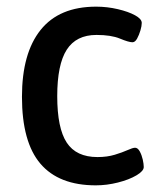

<svg xmlns="http://www.w3.org/2000/svg" viewBox="-20 -550 468 577"><path d="M268 7Q157 7 101.5 -58Q46 -123 46 -259Q46 -390 102 -460Q158 -530 269 -530Q302 -530 334 -522.5Q366 -515 386 -504Q406 -493 406 -481Q406 -472 402 -458.5Q398 -445 392 -434Q386 -423 378 -423Q367 -423 340.5 -434Q314 -445 270 -445Q209 -445 180.5 -400.5Q152 -356 152 -261Q152 -165 180.5 -121.5Q209 -78 273 -78Q302 -78 325 -85Q348 -92 363.5 -99Q379 -106 386 -106Q394 -106 400 -95Q406 -84 409 -70.5Q412 -57 412 -48Q412 -36 390 -23Q368 -10 334.5 -1.5Q301 7 268 7Z"/></svg>

Font: Asap Semi Condensed Medium
Style: Regular
Weight: 500
Width: 4
Designer: Pablo Cosgaya
Foundry: Omnibus-Type
Version: Version 3.001; ttfautohint (v1.8.4.7-5d5b)